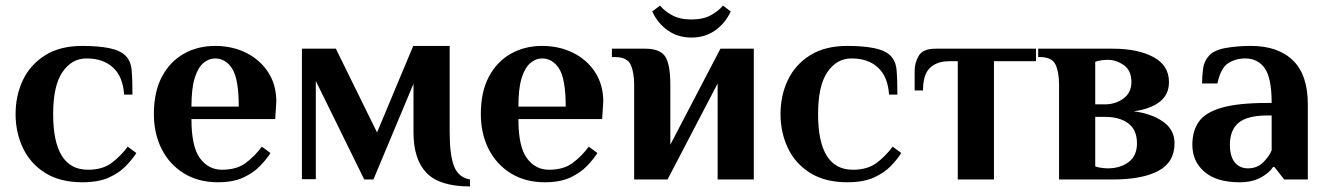

<svg xmlns="http://www.w3.org/2000/svg" viewBox="-20 -645 4772 690"><path d="M276 10Q196 10 142.5 -23.5Q89 -57 62.5 -113Q36 -169 36 -235Q36 -302 62.5 -357.5Q89 -413 142.5 -446.5Q196 -480 276 -480Q333 -480 372.5 -472Q412 -464 431 -445Q450 -426 453 -394Q456 -362 456 -305H426Q422 -369 386.5 -402Q351 -435 291 -435Q238 -435 204.5 -386Q171 -337 171 -235Q171 -35 296 -35Q348 -35 380.5 -59Q413 -83 439 -118L470 -95Q456 -73 432.5 -48.5Q409 -24 371.5 -7Q334 10 276 10Z M763 10Q693 10 641 -22Q589 -54 561 -109.5Q533 -165 533 -235Q533 -315 562 -369.5Q591 -424 641 -452Q691 -480 753 -480Q815 -480 865 -455Q915 -430 944 -385Q973 -340 973 -280L969 -217H668Q668 -118 698.5 -76.5Q729 -35 778 -35Q830 -35 862.5 -59Q895 -83 921 -118L952 -95Q938 -73 914.5 -48.5Q891 -24 854.5 -7Q818 10 763 10ZM668 -262H838Q838 -361 814.5 -398Q791 -435 753 -435Q731 -435 711.5 -419Q692 -403 680 -365.5Q668 -328 668 -262Z M1669 25Q1560 25 1513 -23.5Q1466 -72 1466 -170V-344L1322 0H1289L1115 -354V-1H1065V-470H1187L1335 -169L1465 -480H1596V-170Q1596 -87 1612 -47Q1628 -7 1669 0Z M1938 10Q1868 10 1816 -22Q1764 -54 1736 -109.5Q1708 -165 1708 -235Q1708 -315 1737 -369.5Q1766 -424 1816 -452Q1866 -480 1928 -480Q1990 -480 2040 -455Q2090 -430 2119 -385Q2148 -340 2148 -280L2144 -217H1843Q1843 -118 1873.5 -76.5Q1904 -35 1953 -35Q2005 -35 2037.5 -59Q2070 -83 2096 -118L2127 -95Q2113 -73 2089.5 -48.5Q2066 -24 2029.5 -7Q1993 10 1938 10ZM1843 -262H2013Q2013 -361 1989.5 -398Q1966 -435 1928 -435Q1906 -435 1886.5 -419Q1867 -403 1855 -365.5Q1843 -328 1843 -262Z M2259 0V-340Q2259 -385 2246.5 -412.5Q2234 -440 2189 -440H2179V-470H2299Q2352 -470 2370.5 -442Q2389 -414 2389 -340V-125L2569 -470H2689V0H2559V-345L2379 0ZM2465 -510Q2416 -510 2379.5 -536Q2343 -562 2324 -604L2352 -625Q2367 -606 2395 -590.5Q2423 -575 2465 -575Q2507 -575 2535 -590.5Q2563 -606 2578 -625L2606 -604Q2587 -562 2550.5 -536Q2514 -510 2465 -510Z M3025 10Q2945 10 2891.5 -23.5Q2838 -57 2811.5 -113Q2785 -169 2785 -235Q2785 -302 2811.5 -357.5Q2838 -413 2891.5 -446.5Q2945 -480 3025 -480Q3082 -480 3121.5 -472Q3161 -464 3180 -445Q3199 -426 3202 -394Q3205 -362 3205 -305H3175Q3171 -369 3135.5 -402Q3100 -435 3040 -435Q2987 -435 2953.5 -386Q2920 -337 2920 -235Q2920 -35 3045 -35Q3097 -35 3129.5 -59Q3162 -83 3188 -118L3219 -95Q3205 -73 3181.5 -48.5Q3158 -24 3120.5 -7Q3083 10 3025 10Z M3422 0V-425H3392Q3347 -425 3322 -401Q3297 -377 3297 -320H3267V-390Q3267 -420 3282 -445Q3297 -470 3342 -470H3703V-425H3552V0Z M3786 0V-340Q3786 -385 3773.5 -412.5Q3761 -440 3716 -440H3711V-470H3979Q4069 -470 4125 -440Q4181 -410 4181 -350Q4181 -305 4147.5 -279Q4114 -253 4054 -245Q4118 -237 4159.5 -208Q4201 -179 4201 -130Q4201 -62 4143 -31Q4085 0 3979 0ZM3916 -270H3951Q3989 -270 4017.5 -291Q4046 -312 4046 -350Q4046 -392 4018.5 -411Q3991 -430 3961 -430Q3953 -430 3940 -428.5Q3927 -427 3916 -423ZM3961 -40Q4006 -40 4036 -62.5Q4066 -85 4066 -130Q4066 -178 4035 -201.5Q4004 -225 3951 -225H3916V-47Q3927 -43 3940 -41.5Q3953 -40 3961 -40Z M4435 10Q4352 10 4308.5 -27.5Q4265 -65 4265 -125Q4265 -173 4287.5 -206.5Q4310 -240 4369 -257.5Q4428 -275 4535 -275H4550Q4550 -365 4525 -400Q4500 -435 4455 -435Q4421 -435 4394 -418Q4367 -401 4355 -345H4300Q4300 -371 4303.5 -398Q4307 -425 4325 -445Q4343 -465 4384.5 -472.5Q4426 -480 4475 -480Q4573 -480 4626.5 -428Q4680 -376 4680 -270V0H4595L4560 -45H4555Q4542 -24 4511 -7Q4480 10 4435 10ZM4465 -40Q4498 -40 4520 -62Q4542 -84 4550 -105V-230H4535Q4463 -230 4431.5 -204Q4400 -178 4400 -125Q4400 -83 4417.5 -61.5Q4435 -40 4465 -40Z"/></svg>

Font: El Messiri
Style: Bold
Weight: 700
Designer: Mohamed Gaber
Foundry: Kief Type Foundry
Version: Version 2.020; ttfautohint (v1.8.3)